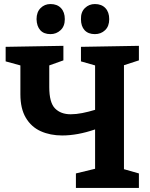

<svg xmlns="http://www.w3.org/2000/svg" viewBox="-20 -931 744 951"><path d="M668 -72V0H356V-72L451 -95V-290Q364 -260 288 -260Q229 -260 182 -281Q135 -302 108 -347.5Q81 -393 81 -464V-607L8 -627V-699L294 -704V-632L224 -607V-500Q224 -423 252.5 -394Q281 -365 330 -365Q357 -365 387.5 -371Q418 -377 451 -387V-607L381 -627V-699L668 -704V-632L594 -608V-93ZM450 -762Q417 -762 399 -781.5Q381 -801 381 -836Q380 -871 400.5 -891Q421 -911 450 -911Q483 -911 502 -891Q521 -871 521 -836Q521 -801 500.5 -781.5Q480 -762 450 -762ZM230 -762Q197 -762 179.5 -781.5Q162 -801 161 -836Q161 -871 181 -891Q201 -911 230 -911Q263 -911 282 -891Q301 -871 301 -836Q301 -801 280 -781.5Q259 -762 230 -762Z"/></svg>

Font: Bitter
Style: Bold
Weight: 700
Designer: Sol Matas, and Bitter project Authors
Foundry: Sol Matas
Version: Version 2.001